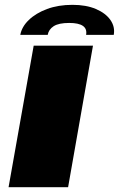

<svg xmlns="http://www.w3.org/2000/svg" viewBox="-20 -775 492 795"><path d="M15.5 0 119.5 -586H365L262 0ZM280 -755Q336.5 -755 377 -737.8Q417.5 -720.5 437.2 -692.2Q457 -664 451 -630.5H336.5Q345.5 -680 266.5 -680Q223 -680 202.2 -666.5Q181.5 -653 177.5 -630.5H64Q70 -664 99.2 -692.2Q128.5 -720.5 175 -737.8Q221.5 -755 280 -755Z"/></svg>

Font: Anybody UltraExpanded ExtraBold
Style: Italic
Weight: 800
Width: 9
Italic angle: -10°
Designer: Tyler Finck
Foundry: Etcetera Type Company
Version: Version 1.010; ttfautohint (v1.8.3) -l 8 -r 50 -G 200 -x 14 